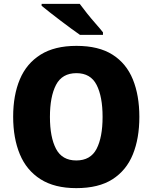

<svg xmlns="http://www.w3.org/2000/svg" viewBox="-20 -962 789 992"><path d="M700 -358Q700 -247 666.5 -164.5Q633 -82 561.5 -36Q490 10 374 10Q262 10 189.5 -36Q117 -82 82.5 -165Q48 -248 48 -359Q48 -470 82.5 -552Q117 -634 189.5 -679.5Q262 -725 375 -725Q490 -725 561.5 -679.5Q633 -634 666.5 -551.5Q700 -469 700 -358ZM238 -358Q238 -253 269.5 -193Q301 -133 374 -133Q448 -133 479 -193Q510 -253 510 -358Q510 -463 479 -523.5Q448 -584 375 -584Q301 -584 269.5 -523.5Q238 -463 238 -358ZM392 -942Q408 -920 430 -892.5Q452 -865 474.5 -839.5Q497 -814 512 -795V-782H393Q374 -795 347.5 -814.5Q321 -834 292 -856Q263 -878 237.5 -898Q212 -918 195 -932V-942Z"/></svg>

Font: Noto Sans Disp ExtBd
Style: Regular
Weight: 800
Designer: Monotype Design Team
Foundry: Monotype Imaging Inc.
Version: Version 2.000;GOOG;noto-source:20170915:90ef993387c0; ttfaut